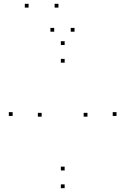

<svg xmlns="http://www.w3.org/2000/svg" viewBox="-20 -969 660 1011"><path d="M593.5 -358.5V-378.5H573.5V-358.5ZM320.4 -732V-752H300.4V-732ZM46.5 -358.5V-378.5H26.5V-358.5ZM320.4 21.9V1.9H300.4V21.9ZM199.4 -354.8V-374.8H179.4V-354.8ZM320.4 -639V-659H300.4V-639ZM440.6 -354.8V-374.8H420.6V-354.8ZM320.4 -71.5V-91.5H300.4V-71.5ZM372.4 -802.1V-822.1H352.4V-802.1ZM287.7 -929V-949H267.7V-929ZM130.6 -929V-949H110.6V-929ZM265.4 -802.1V-822.1H245.4V-802.1Z"/></svg>

Font: Monaspace Xenon Dots Var
Style: Regular
Weight: 400
Designer: Riley Cran and the Lettermatic Team
Version: Version 1.100 (Monaspace Xenon Dots)